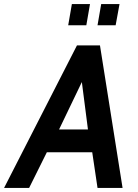

<svg xmlns="http://www.w3.org/2000/svg" viewBox="-60 -923 677 943"><path d="M542 0H419L393 -175H170L83 0H-40L318 -700H431ZM372 -287 342 -520 230 -287ZM508 -799H419L437 -903H527ZM364 -799H275L293 -903H382Z"/></svg>

Font: Cabin
Style: SemiBold Italic
Weight: 600
Designer: Pablo Impallari
Foundry: Pablo Impallari. www.impallari.com Igino Marini. www.ikern.com
Version: Version 1.005